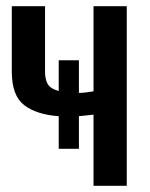

<svg xmlns="http://www.w3.org/2000/svg" viewBox="-20 -598 483 618"><path d="M169 -119V-224Q98 -229 58 -259.5Q18 -290 18 -367V-578H125V-366Q125 -344 133 -328.5Q141 -313 169 -305V-404H234V-299Q245 -299 256.5 -300.5Q268 -302 281 -304V-578H388V0H281V-229Q269 -228 257.5 -226.5Q246 -225 234 -224V-119Z"/></svg>

Font: Oswald
Style: Regular
Weight: 400
Designer: Vernon Adams
Foundry: Vernon Adams
Version: Version 4.103; ttfautohint (v1.8.3)